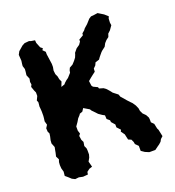

<svg xmlns="http://www.w3.org/2000/svg" viewBox="-125 -770 793 872"><g transform="rotate(-20 271.5 -334.0)"><path d="M109 0 91 2 77 -5 64 -17 51 -28 53 -48 48 -66 47 -82 48 -96 52 -108 44 -124 48 -141 50 -152 53 -167 45 -187 46 -202 50 -219 52 -233 47 -243 46 -260 55 -274 50 -292 52 -307 53 -318V-340L52 -353L51 -363L53 -383L49 -393L58 -412V-429L53 -440L46 -460L51 -470L49 -483L52 -498L44 -517L46 -533L47 -546L42 -562L43 -573L45 -587L43 -616L51 -631L65 -643L73 -650L86 -657L108 -659L116 -656L135 -653L136 -640L146 -615L156 -607L151 -599L163 -587V-575L165 -561L170 -526V-511L167 -495L169 -477L175 -464L178 -449L184 -436L175 -413L192 -419L197 -425L207 -434L217 -441L234 -460L236 -471L241 -482L257 -491L269 -504L279 -517L285 -532L286 -537L300 -554L316 -565L325 -578V-587L347 -600L348 -609L360 -619L366 -627L382 -641L400 -661L411 -668L423 -669L444 -672L470 -656L487 -641L483 -631L482 -612L484 -599L470 -579L458 -568L453 -553L440 -543L430 -532L422 -517L405 -504L399 -498L385 -481L378 -471L359 -465L353 -452L342 -441L341 -426L329 -417L315 -406L302 -395L305 -372L310 -365L331 -355L333 -348L353 -342L363 -335L374 -323L385 -309L394 -302L407 -292L412 -279L423 -267L433 -255L445 -242L453 -234L464 -218L471 -202L473 -189L480 -174L493 -161L501 -146L502 -135V-123L514 -111L519 -87L523 -79L530 -46L519 -36L513 -25L503 -16L493 -9L478 2H449L430 -6L414 -17V-41L400 -55L398 -66L392 -79L378 -85L375 -98L372 -112L359 -130L363 -138L347 -155V-169L332 -186L331 -195L318 -206L317 -224L306 -230L290 -241L274 -258L267 -265L262 -273L235 -289L226 -275L212 -270L209 -265L198 -253L189 -238L177 -221V-201L182 -185L175 -176L178 -156L184 -144L181 -125L187 -112L188 -102V-82L184 -68L175 -52L182 -25L167 -20L154 -10L152 2L128 4Z"/></g></svg>

Font: Winky Rough Medium
Style: Regular
Weight: 500
Designer: Simon Atzbach
Foundry: typofactur
Version: Version 1.206; ttfautohint (v1.8.4.7-5d5b)